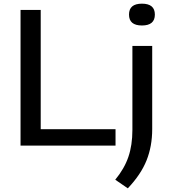

<svg xmlns="http://www.w3.org/2000/svg" viewBox="-20 -794 933 1047"><path d="M92 0V-740H202V-89.5H610V0ZM677 233 608.5 186Q658 126 680 61.8Q702 -2.5 702 -85.5V-543.5H810V-90Q810 3.5 779.2 80.5Q748.5 157.5 677 233ZM754 -655Q683.5 -655 683.5 -714.5Q683.5 -774 754 -774Q824.5 -774 824.5 -714.5Q824.5 -655 754 -655Z"/></svg>

Font: Encode Sans Expanded Medium
Style: Regular
Weight: 500
Width: 7
Designer: Multiple Designers
Foundry: Impallari Type
Version: Version 3.000; ttfautohint (v1.8.3) -l 8 -r 50 -G 200 -x 14 